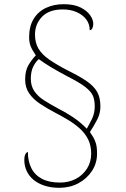

<svg xmlns="http://www.w3.org/2000/svg" viewBox="-20 -780 599 916"><path d="M263 116Q223 116 191.5 105.5Q160 95 139 77Q118 59 107 35Q96 11 96 -17Q96 -33 99.5 -41Q103 -49 107 -52Q111 -55 113 -55Q113 -11 129.5 22Q146 55 180 73Q214 91 266 91Q308 91 341.5 73.5Q375 56 395 24.5Q415 -7 415 -47Q415 -86 400.5 -115Q386 -144 361 -166.5Q336 -189 305.5 -207.5Q275 -226 242 -243Q204 -263 171.5 -284.5Q139 -306 119.5 -334Q100 -362 100 -400Q100 -442 115 -468Q130 -494 151 -516Q133 -542 126 -560Q119 -578 119 -603Q119 -654 140 -689Q161 -724 198.5 -742Q236 -760 284 -760Q333 -760 364 -744.5Q395 -729 410 -707.5Q425 -686 425 -666Q425 -654 420.5 -645Q416 -636 408 -636Q408 -666 391 -688Q374 -710 345 -722.5Q316 -735 280 -735Q214 -735 180.5 -700Q147 -665 147 -615Q147 -576 163.5 -548Q180 -520 214.5 -496Q249 -472 303 -444Q360 -416 394 -392.5Q428 -369 443.5 -341.5Q459 -314 459 -272Q459 -239 444 -210Q429 -181 409 -150Q417 -138 424.5 -126Q432 -114 437.5 -96Q443 -78 443 -47Q443 -1 418.5 36Q394 73 353.5 94.5Q313 116 263 116ZM394 -166Q404 -183 418 -211Q432 -239 432 -272Q432 -302 423.5 -322.5Q415 -343 387.5 -364.5Q360 -386 301 -416Q254 -441 222.5 -460Q191 -479 165 -498Q150 -485 138.5 -462Q127 -439 127 -404Q127 -369 144.5 -344Q162 -319 191.5 -300.5Q221 -282 256 -263Q294 -244 329 -220.5Q364 -197 394 -166Z"/></svg>

Font: Noto Serif Lao Thin
Style: Regular
Weight: 250
Designer: Monotype Design Team
Foundry: Monotype Imaging Inc.
Version: Version 2.003